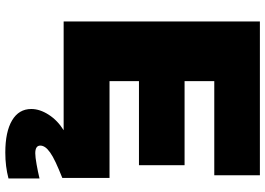

<svg xmlns="http://www.w3.org/2000/svg" viewBox="-158 -622 1000 724"><g transform="rotate(90 342.0 -260.0)"><path d="M61 -740H641V-568H286V-456H603V-284H286V-173H651V5Q616 19 592.5 30Q569 41 555 51Q541 61 535 70Q529 79 529 88Q529 107 558 107Q572 107 600 102Q628 97 653 91V208Q630 214 606 217Q582 220 555 220Q477 220 434 194.5Q391 169 391 122Q391 90 412.5 56.5Q434 23 471 0H61Z"/></g></svg>

Font: Encode Sans Normal
Style: Black
Weight: 900
Designer: Pablo Impallari, Andres Torresi
Foundry: Pablo Impallari, Andres Torresi
Version: Version 1.000; ttfautohint (v1.00) -l 8 -r 50 -G 200 -x 14 -